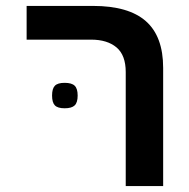

<svg xmlns="http://www.w3.org/2000/svg" viewBox="-20 -629 640 649"><path d="M288 -495H70V-609H294.5Q414.5 -609 473 -557.5Q531.5 -506 531.5 -399.5V0H405V-385.5Q405 -442.5 373.8 -468.8Q342.5 -495 288 -495ZM156 -306Q156 -329.5 165.5 -339.2Q175 -349 198.5 -349Q222.5 -349 232.5 -339.2Q242.5 -329.5 242.5 -306Q242.5 -282.5 232.5 -272.8Q222.5 -263 198.5 -263Q175 -263 165.5 -272.8Q156 -282.5 156 -306Z"/></svg>

Font: JuliaMono SemiBold
Style: Regular
Weight: 600
Monospace: yes
Designer: cormullion
Foundry: corm
Version: Version 0.055; ttfautohint (v1.8.4)